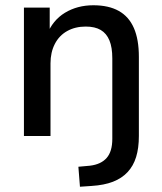

<svg xmlns="http://www.w3.org/2000/svg" viewBox="-20 -517 616 730"><path d="M284 193 278 117 322 113Q364 108 385.5 83.5Q407 59 407 11V-295Q407 -337 396 -363.5Q385 -390 363 -403Q341 -416 306 -416Q266 -416 235.5 -399Q205 -382 188.5 -350Q172 -318 172 -276V0H71V-488H169V-384H158Q180 -440 227 -468.5Q274 -497 335 -497Q393 -497 431.5 -475.5Q470 -454 489 -410.5Q508 -367 508 -301V0Q508 46 497.5 80Q487 114 465 137.5Q443 161 409.5 174Q376 187 328 190Z"/></svg>

Font: Nunito Sans 12pt ExtraLight 12pt SemiBold
Style: Regular
Weight: 600
Version: Version 3.101;gftools[0.9.27]